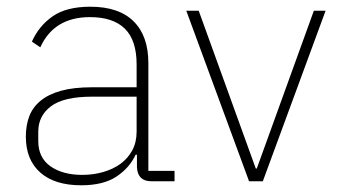

<svg xmlns="http://www.w3.org/2000/svg" viewBox="-20 -540 1013 572"><path d="M431 0Q390 0 388 -42V-79H384Q366 -40 327 -14Q288 12 222 12Q143 12 100 -26Q57 -64 57 -133Q57 -166 67 -193Q77 -220 100.5 -239.5Q124 -259 161.5 -269.5Q199 -280 254 -280H387V-348Q387 -420 352 -454.5Q317 -489 248 -489Q141 -489 100 -399L75 -416Q96 -463 137 -491.5Q178 -520 249 -520Q334 -520 378 -476.5Q422 -433 422 -352V-31H500V0ZM225 -19Q258 -19 287.5 -27.5Q317 -36 339 -52Q361 -68 374 -92Q387 -116 387 -148V-252H254Q170 -252 132 -223.5Q94 -195 94 -148V-120Q94 -70 130.5 -44.5Q167 -19 225 -19Z M535 -508H572L742 -38H745L915 -508H950L763 0H722Z"/></svg>

Font: IBM Plex Sans ExtLt
Style: Regular
Weight: 200
Designer: Mike Abbink, Paul van der Laan, Pieter van Rosmalen
Foundry: Bold Monday
Version: Version 3.005